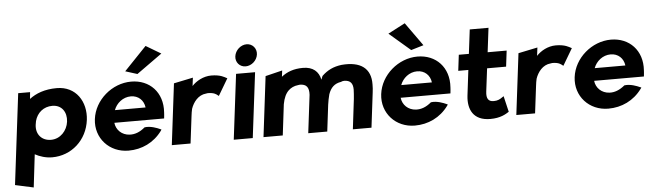

<svg xmlns="http://www.w3.org/2000/svg" viewBox="-56 -1003 5028 1479"><g transform="rotate(-5 2457.5 -263.5)"><path d="M604 -241C621 -380 543 -505 394 -505C300 -505 232 -478 182 -440C183 -453 185 -474 186 -482L187 -492H95L9 211L151 242L181 -12C218 8 264 23 314 23C462 23 585 -85 604 -241ZM208 -237C208 -240 213 -266 213 -266C230 -330 281 -372 348 -372C420 -372 460 -315 451 -241C442 -171 388 -112 316 -112C245 -112 199 -164 208 -237Z M931 -588 1023 -559 1220 -700 1104 -769ZM813 -200H1198L1199 -210C1200 -222 1202 -235 1202 -247C1213 -401 1112 -505 969 -505C821 -505 684 -388 666 -241C648 -95 756 23 904 23C1007 23 1101 -21 1164 -107L1170 -117L1161 -121C1139 -131 1088 -152 1042 -145C1002 -111 963 -97 923 -99C862 -102 819 -145 813 -200ZM1063 -297H826C845 -349 895 -392 957 -392C1015 -392 1056 -353 1063 -297Z M1710 -466 1702 -470C1691 -475 1661 -498 1588 -498C1527 -498 1471 -466 1438 -430L1446 -494L1297 -463L1239 10H1384L1410 -201C1412 -220 1415 -237 1419 -255C1436 -305 1475 -358 1537 -363C1541 -363 1546 -365 1550 -365C1600 -365 1616 -349 1624 -343L1633 -336Z M1786 -629C1780 -583 1813 -545 1859 -545C1904 -545 1947 -582 1953 -629C1959 -675 1926 -714 1880 -714C1834 -714 1792 -675 1786 -629ZM1865 10 1927 -494H1780L1718 10Z M2130 -441 2136 -489 2005 -457 1948 10H2097L2126 -229C2135 -278 2151 -311 2174 -333C2192 -350 2217 -363 2248 -366C2252 -366 2257 -368 2261 -368C2313 -368 2333 -342 2330 -284L2294 10H2441L2466 -195C2470 -224 2475 -248 2482 -275C2500 -326 2529 -354 2580 -362C2586 -365 2594 -368 2604 -368C2652 -368 2672 -343 2672 -295C2671 -273 2670 -248 2667 -222L2639 10H2783L2816 -260C2819 -281 2820 -301 2820 -320C2823 -446 2743 -505 2595 -492C2532 -484 2486 -462 2442 -420C2439 -411 2434 -402 2431 -392C2418 -456 2374 -495 2297 -495C2225 -495 2173 -475 2130 -441Z M3237 -588 3108 -769 2976 -700 3140 -559ZM3027 -200H3412L3413 -210C3414 -222 3416 -235 3416 -247C3427 -401 3326 -505 3183 -505C3035 -505 2898 -388 2880 -241C2862 -95 2970 23 3118 23C3221 23 3315 -21 3378 -107L3384 -117L3375 -121C3353 -131 3302 -152 3256 -145C3216 -111 3177 -97 3137 -99C3076 -102 3033 -145 3027 -200ZM3277 -297H3040C3059 -349 3109 -392 3171 -392C3229 -392 3270 -353 3277 -297Z M3847 -20 3818 -143 3806 -135C3789 -123 3771 -112 3739 -112C3698 -112 3681 -136 3688 -191L3710 -368H3857L3872 -491H3725L3748 -678H3603L3580 -491H3502L3487 -368H3565L3541 -171C3529 -67 3569 23 3701 23C3781 23 3822 -4 3847 -20Z M4374 -466 4366 -470C4355 -475 4325 -498 4252 -498C4191 -498 4135 -466 4102 -430L4110 -494L3961 -463L3903 10H4048L4074 -201C4076 -220 4079 -237 4083 -255C4100 -305 4139 -358 4201 -363C4205 -363 4210 -365 4214 -365C4264 -365 4280 -349 4288 -343L4297 -336Z M4523 -200H4908L4909 -210C4910 -222 4912 -235 4912 -247C4923 -401 4821 -505 4679 -505C4531 -505 4394 -388 4376 -241C4358 -95 4466 23 4614 23C4717 23 4811 -21 4874 -107L4881 -117L4871 -121C4849 -131 4798 -152 4752 -145C4711 -111 4672 -97 4633 -99C4572 -102 4529 -145 4523 -200ZM4773 -297H4536C4555 -349 4605 -392 4667 -392C4725 -392 4766 -353 4773 -297Z"/></g></svg>

Font: Bluebird
Style: SfBdObl
Weight: 700
Designer: Jasper
Foundry: Cannot Into Space Fonts
Version: Version 0.98